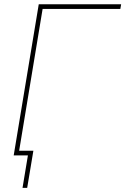

<svg xmlns="http://www.w3.org/2000/svg" viewBox="-20 -748 603 924"><path d="M563 -727.5 559.1 -705.1H185.1L68.4 0H45.9L166.5 -727.5ZM88.4 156.2 114.3 0H61.5L65.4 -22.5H140.6L110.8 156.2Z"/></svg>

Font: Inter 28pt Thin
Style: Italic
Weight: 250
Italic angle: -9.3988°
Designer: Rasmus Andersson
Foundry: rsms
Version: Version 4.001;git-66647c0bb